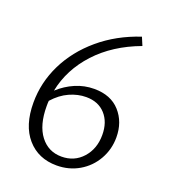

<svg xmlns="http://www.w3.org/2000/svg" viewBox="-124 -750 751 846"><g transform="rotate(20 252.0 -327.0)"><path d="M443 -202Q443 -146 416 -98.5Q389 -51 342 -23.5Q295 4 237 4Q151 4 99 -55.5Q47 -115 47 -222Q47 -316 89 -402Q131 -488 210 -555Q289 -622 397 -658L413 -620Q289 -574 212 -490.5Q135 -407 114 -302Q149 -334 191 -352Q233 -370 279 -370Q357 -370 400 -322Q443 -274 443 -202ZM381 -191Q381 -251 348 -287.5Q315 -324 258 -324Q219 -324 180 -306.5Q141 -289 108 -252Q107 -244 107 -227Q107 -138 144.5 -89Q182 -40 244 -40Q304 -40 342.5 -83Q381 -126 381 -191Z"/></g></svg>

Font: Ysabeau Semilight
Style: Regular
Weight: 300
Designer: Christian Thalmann (Catharsis Fonts)
Version: Version 0.003